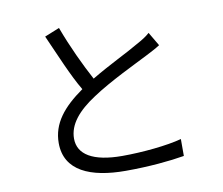

<svg xmlns="http://www.w3.org/2000/svg" viewBox="-85 -879 1170 1006"><g transform="rotate(-10 500.0 -376.0)"><path d="M791 -595 748 -668C727 -649 706 -637 677 -621C624 -589 516 -538 423 -482C380 -562 330 -667 290 -775L211 -743C259 -636 307 -518 355 -438C247 -362 184 -285 184 -181C184 -33 318 23 505 23C630 23 742 12 818 -1V-91C741 -70 608 -57 501 -57C344 -57 267 -106 267 -190C267 -266 322 -330 414 -390C510 -454 649 -519 715 -553C744 -568 768 -580 791 -595Z"/></g></svg>

Font: Spoqa Han Sans Neo
Style: Regular
Weight: 400
Designer: [Spoqa Han Sans Neo] Dong-huui Kim ___ Younghwa Kang ___ Yujin Lee ___ [Noto Sans] Ryoko NISHIZUKA ____ (kana & ideograp
Foundry: Spoqa (http://www.spoqa-han-sans.com)
Version: Version 1.100;hotconv 1.0.109;makeotfexe 2.5.65596